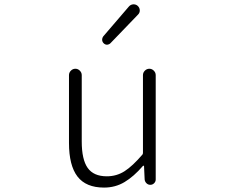

<svg xmlns="http://www.w3.org/2000/svg" viewBox="-20 -849 1040 882"><path d="M458 12.7Q375 12.7 335.9 -38.1Q296.9 -88.9 296.9 -192.4V-503.9Q296.9 -515.6 305.7 -524.4Q314.5 -533.2 326.2 -533.2Q337.9 -533.2 346.7 -524.4Q355.5 -515.6 355.5 -503.9V-199.2Q355.5 -116.2 382.8 -77.6Q410.2 -39.1 470.7 -39.1Q515.6 -39.1 552.2 -62.5Q588.9 -85.9 634.8 -139.6Q636.7 -142.6 636.7 -147.5V-503.9Q636.7 -515.6 645.5 -524.4Q654.3 -533.2 666 -533.2Q677.7 -533.2 686.5 -524.4Q695.3 -515.6 695.3 -503.9V-24.4Q695.3 -14.6 688 -7.3Q680.7 0 670.4 0Q660.2 0 652.8 -7.3Q645.5 -14.6 644.5 -24.4L641.6 -86.9Q640.6 -87.9 639.2 -87.9Q637.7 -87.9 636.7 -86.9Q594.7 -38.1 552.2 -12.7Q509.8 12.7 458 12.7ZM487.3 -650.4Q481.4 -644.5 471.7 -643.6Q471.7 -643.6 471.7 -643.6Q462.9 -643.6 456.1 -650.4Q449.2 -657.2 449.2 -667Q449.2 -674.8 454.1 -681.6L572.3 -819.3Q580.1 -828.1 591.8 -829.1Q592.8 -829.1 593.8 -829.1Q604.5 -829.1 612.3 -822.3Q622.1 -813.5 622.1 -800.8Q622.1 -790 614.3 -782.2Z"/></svg>

Font: Gen Jyuu Gothic L Monospace Light
Style: Regular
Weight: 300
Designer: [Source Han Sans]
Ryoko NISHIZUKA  (kana & ideographs); Paul D. Hunt (Latin, Greek & Cyrillic); Wenlong ZHANG  (bopomofo
Version: Version 1.002.20150607